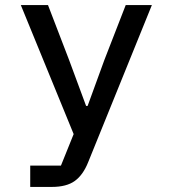

<svg xmlns="http://www.w3.org/2000/svg" viewBox="-20 -536 680 756"><path d="M475 -516H578L327 103Q307 153 274.5 176.5Q242 200 184 200H99V116H220L270 -8L62 -516H169L252 -300L319 -119H325L391 -300Z"/></svg>

Font: Writer Medium
Style: Regular
Weight: 500
Monospace: yes
Designer: Mike Abbink, Paul van der Laan, Pieter van Rosmalen
Foundry: Bold Monday
Version: Version 2.001 2020